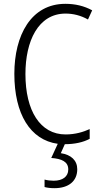

<svg xmlns="http://www.w3.org/2000/svg" viewBox="-20 -744 528 1004"><path d="M384 141C384 95 352 65 298 57L319 10C371 10 415 0 449 -18V-69C416 -54 374 -41 323 -41C190 -41 113 -165 113 -357C113 -528 179 -673 323 -673C363 -673 403 -663 440 -642L462 -690C420 -713 373 -724 322 -724C142 -724 55 -559 55 -358C55 -148 138 -12 282 8L248 82C302 86 337 101 337 142C337 180 307 201 261 201C244 201 227 199 213 195V234C227 238 245 240 265 240C339 240 384 203 384 141Z"/></svg>

Font: Noto Sans Arabic Cond Light
Style: Regular
Weight: 300
Width: 3
Designer: Monotype Design Team, Nadine Chahine, Nizar Qandah and Khaled Hosny
Foundry: Monotype Imaging Inc.
Version: Version 2.012